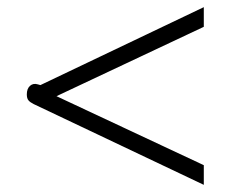

<svg xmlns="http://www.w3.org/2000/svg" viewBox="-20 -520 645 537"><path d="M74 -229Q64 -234 59.5 -239.5Q55 -245 55 -256Q55 -272 64 -280Q73 -288 86 -284L93 -282L550 -500V-445L138 -251L550 -58V-3Z"/></svg>

Font: Niramit ExtraLight
Style: Regular
Weight: 200
Designer: Katatrad Aksorn Co.,Ltd.
Foundry: Cadson Demak Co.,Ltd.
Version: Version 1.000; ttfautohint (v1.6)